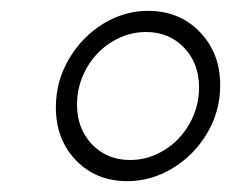

<svg xmlns="http://www.w3.org/2000/svg" viewBox="-20 -828 426 354"><path d="M83 -630Q83 -678 107 -719Q131 -760 170 -784Q209 -808 253 -808Q311 -808 348.5 -769Q386 -730 386 -671Q386 -623 362 -582.5Q338 -542 298.5 -518Q259 -494 215 -494Q157 -494 120 -532.5Q83 -571 83 -630ZM347 -667Q347 -711 319.5 -740Q292 -769 249 -769Q216 -769 186.5 -751Q157 -733 139.5 -702Q122 -671 122 -635Q122 -591 149.5 -562Q177 -533 220 -533Q253 -533 282.5 -551Q312 -569 329.5 -600Q347 -631 347 -667Z"/></svg>

Font: Barlow Condensed Light
Style: Italic
Weight: 300
Width: 3
Italic angle: -7°
Designer: Jeremy Tribby
Foundry: Tribby Type
Version: Version 1.408